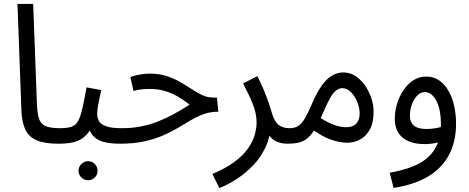

<svg xmlns="http://www.w3.org/2000/svg" viewBox="-20 -727 2390 978"><path d="M277 5Q206 5 165.5 -13Q125 -31 108 -69Q91 -107 89 -167L69 -707H149L168 -199Q170 -150 178.5 -123Q187 -96 211.5 -85Q236 -74 287 -74Q308 -74 317.5 -63.5Q327 -53 327 -37Q327 -21 314.5 -8Q302 5 277 5Z M429 191Q409 191 394.5 177Q380 163 380 143Q380 123 394.5 108.5Q409 94 429 94Q449 94 463 108.5Q477 123 477 143Q477 163 463 177Q449 191 429 191Z M277 5 287 -74Q323 -74 344.5 -81.5Q366 -89 378 -111Q390 -133 399.5 -174.5Q409 -216 421 -282L496 -268Q492 -250 487 -228Q482 -206 478.5 -184.5Q475 -163 475 -147Q475 -127 484 -110.5Q493 -94 520 -84Q547 -74 601 -74Q622 -74 631.5 -63.5Q641 -53 641 -37Q641 -21 628 -8Q615 5 591 5Q534 5 500 -6.5Q466 -18 449 -41.5Q432 -65 426 -99L456 -97Q441 -63 422 -42.5Q403 -22 381.5 -12Q360 -2 334 1.5Q308 5 277 5Z M591 5 600 -74Q651 -74 695.5 -82.5Q740 -91 781.5 -107Q823 -123 863.5 -145Q904 -167 946 -194Q917 -217 886 -235Q855 -253 819.5 -263.5Q784 -274 742 -274Q726 -274 713 -273Q700 -272 687.5 -270Q675 -268 660 -264L644 -335Q668 -343 693.5 -347.5Q719 -352 742 -352Q791 -352 829 -339.5Q867 -327 898 -309Q929 -291 956.5 -273Q984 -255 1010.5 -242.5Q1037 -230 1067 -230H1085L1092 -158Q1052 -158 1018.5 -146Q985 -134 953.5 -115.5Q922 -97 887 -76Q852 -55 810.5 -37Q769 -19 715.5 -7Q662 5 591 5Z M1097 231 1062 159Q1129 131 1173 98.5Q1217 66 1242 31Q1267 -4 1277 -38.5Q1287 -73 1287 -103Q1287 -150 1266.5 -200Q1246 -250 1218 -302L1291 -339Q1309 -304 1322.5 -271.5Q1336 -239 1346.5 -209.5Q1357 -180 1364 -154Q1378 -107 1399.5 -90.5Q1421 -74 1455 -74Q1476 -74 1485.5 -63.5Q1495 -53 1495 -37Q1495 -21 1482.5 -8Q1470 5 1445 5Q1407 5 1382.5 -9Q1358 -23 1344 -48Q1330 -73 1323 -104L1358 -94Q1358 -34 1334.5 18.5Q1311 71 1272 112.5Q1233 154 1187 184Q1141 214 1097 231Z M1445 5 1455 -74Q1482 -74 1499.5 -85.5Q1517 -97 1533 -124Q1549 -151 1568 -196Q1594 -257 1620 -292.5Q1646 -328 1673 -343Q1700 -358 1729 -358Q1762 -358 1789.5 -340.5Q1817 -323 1838 -293.5Q1859 -264 1871 -228.5Q1883 -193 1883 -158Q1883 -103 1864.5 -68.5Q1846 -34 1815.5 -17Q1785 0 1749 0Q1712 0 1665 -16Q1618 -32 1559 -77L1597 -137Q1636 -109 1674 -94Q1712 -79 1741 -79Q1767 -79 1782 -87.5Q1797 -96 1804.5 -112Q1812 -128 1812 -149Q1812 -177 1800 -207Q1788 -237 1768 -257.5Q1748 -278 1724 -278Q1708 -278 1692.5 -266.5Q1677 -255 1661.5 -227.5Q1646 -200 1625 -151Q1602 -97 1582 -65.5Q1562 -34 1541 -19Q1520 -4 1497 0.5Q1474 5 1445 5Z M1985 230 1965 153Q2031 141 2080 122Q2129 103 2161.5 73Q2194 43 2210 1Q2226 -41 2226 -96Q2226 -128 2221 -157Q2216 -186 2205 -209Q2194 -232 2178.5 -245Q2163 -258 2144 -258Q2123 -258 2106 -241Q2089 -224 2078.5 -196.5Q2068 -169 2068 -138Q2068 -115 2077.5 -99.5Q2087 -84 2106 -77Q2125 -70 2153 -70Q2179 -70 2205 -75Q2231 -80 2250 -90L2254 -23Q2232 -6 2202.5 0.5Q2173 7 2144 7Q2105 7 2076.5 -2Q2048 -11 2029 -27.5Q2010 -44 2000.5 -68Q1991 -92 1991 -121Q1991 -160 2002.5 -198Q2014 -236 2035 -267.5Q2056 -299 2085.5 -318Q2115 -337 2151 -337Q2189 -337 2217.5 -317Q2246 -297 2265 -263.5Q2284 -230 2293.5 -187Q2303 -144 2303 -97Q2303 -6 2267 62Q2231 130 2160.5 172Q2090 214 1985 230Z"/></svg>

Font: Noto Sans Arabic SemiCondensed
Style: Regular
Weight: 400
Width: 4
Designer: Monotype Design Team, Nadine Chahine, Nizar Qandah and Khaled Hosny
Foundry: Monotype Imaging Inc.
Version: Version 2.012